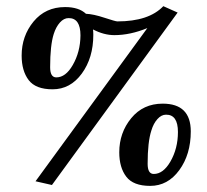

<svg xmlns="http://www.w3.org/2000/svg" viewBox="-20 -589 677 628"><path d="M462.9 -53.2Q462.9 -20 482.9 -20Q513.7 -20 537.1 -60.1Q562 -103 562 -157.2Q562 -214.4 522.9 -213.9Q507.8 -213.9 494.9 -199.5Q481.9 -185.1 475.1 -162.1Q462.9 -125 462.9 -53.2ZM370.1 -90.8Q370.1 -154.8 409.2 -202.4Q448.2 -250 512.2 -250Q604 -250 604 -159.2Q604 -84 566.4 -32.5Q528.8 19 471.2 19Q416 19 393.1 -11Q370.1 -41 370.1 -90.8ZM144 -369.1Q144 -335.9 164.1 -335.9Q194.8 -335.9 217.8 -376Q242.7 -418.9 243.2 -473.1Q243.2 -530.3 204.1 -529.8Q189 -529.8 176 -515.4Q163.1 -501 155.8 -478Q144 -440.9 144 -369.1ZM50.8 -407.2Q50.8 -471.2 89.8 -518.6Q128.9 -565.9 192.9 -565.9Q237.8 -565.9 261.2 -543.9Q285.2 -543 321.5 -531Q357.9 -519 363.8 -519Q466.8 -519 514.2 -568.8L561 -547.9L149.9 16.1L96.2 3.9L461.9 -497.1Q405.8 -474.1 354 -474.1Q319.8 -474.1 284.2 -492.7Q285.2 -484.9 285.2 -475.1Q285.2 -399.9 247.6 -348.4Q210 -296.9 151.9 -296.9Q96.7 -296.9 73.7 -327.1Q50.8 -357.4 50.8 -407.2Z"/></svg>

Font: Linux Biolinum
Style: Bold
Weight: 700
Designer: Philipp H. Poll
Foundry: Philipp H. Poll
Version: Version 1.3.2 ; ttfautohint (v0.9)